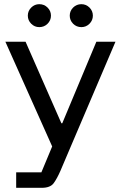

<svg xmlns="http://www.w3.org/2000/svg" viewBox="-20 -700 578 920"><path d="M57.5 200V125.8H178.3L230 1.7L5.8 -500H102.5L274.2 -109.2H278.3L441.7 -500H533.3L320 0L270 117.5Q253.3 155.8 237.1 177.9Q220.8 200 180 200ZM370 -570Q346.7 -570 330.4 -586.2Q314.2 -602.5 314.2 -625Q314.2 -647.5 330.4 -663.8Q346.7 -680 370 -680Q392.5 -680 408.8 -663.8Q425 -647.5 425 -625Q425 -602.5 408.8 -586.2Q392.5 -570 370 -570ZM168.3 -570Q145.8 -570 129.6 -586.2Q113.3 -602.5 113.3 -625Q113.3 -647.5 129.6 -663.8Q145.8 -680 168.3 -680Q191.7 -680 207.9 -663.8Q224.2 -647.5 224.2 -625Q224.2 -602.5 207.9 -586.2Q191.7 -570 168.3 -570Z"/></svg>

Font: Funnel Display
Style: Regular
Weight: 400
Designer: NORD ID, Kristian Moeller
Foundry: Dicotype
Version: Version 1.000